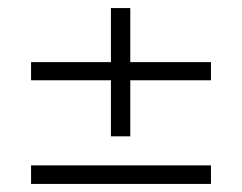

<svg xmlns="http://www.w3.org/2000/svg" viewBox="-20 -502 600 476"><path d="M255 -303H57V-348H255V-482H303V-348H503V-303H303V-164H255ZM57 -92H503V-46H57Z"/></svg>

Font: Cairo Light
Style: Regular
Weight: 300
Designer: Mohamed Gaber, the designers of Titillium
Foundry: Kief Type Foundry
Version: Version 2.009; ttfautohint (v1.5.33-1714) -l 8 -r 50 -G 200 